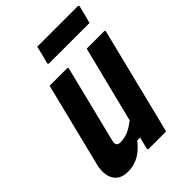

<svg xmlns="http://www.w3.org/2000/svg" viewBox="-263 -1042 1172 1172"><g transform="rotate(-45 322.5 -456.0)"><path d="M134 10Q88 10 61 -12.5Q34 -35 27 -73.5Q20 -112 32 -158Q60 -268 87 -379Q114 -490 142 -600Q148 -625 154.5 -650Q161 -675 167 -700H316Q328 -700 324 -689L201 -194Q189 -150 228 -150Q259 -150 288.5 -160.5Q318 -171 363 -205Q394 -329 425 -453Q456 -577 487 -700H636Q648 -700 644 -689L500 -110Q493 -80 485.5 -52Q478 -24 472 0H323Q318 0 316 -3.5Q314 -7 315 -11Q324 -47 334 -86H309Q274 -40 231 -15Q188 10 134 10ZM282 -922H630Q641 -922 639 -911Q632 -882 625 -855Q618 -828 610 -799H262Q251 -799 254 -810Q262 -839 268.5 -866Q275 -893 282 -922Z"/></g></svg>

Font: Recursive Mn Lnr St XBd
Style: Italic
Weight: 800
Italic angle: -15°
Monospace: yes
Version: Version 1.079;hotconv 1.0.112;makeotfexe 2.5.65598; ttfautoh